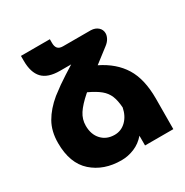

<svg xmlns="http://www.w3.org/2000/svg" viewBox="-174 -896 1001 1041"><g transform="rotate(-30 326.0 -375.5)"><path d="M618 -192 617 0H440V-61Q411 -27 371.5 -10.5Q332 6 290 6Q180 6 109 -57Q38 -120 38 -247Q38 -320 68.5 -373.5Q99 -427 156 -474Q210 -516 258.5 -546.5Q307 -577 313 -581H243Q168 -581 134 -617Q100 -653 100 -726V-757H281V-733Q281 -711 291 -699.5Q301 -688 324 -688H498Q525 -687 542 -672Q559 -657 559 -634Q559 -619 550 -602.5Q541 -586 522 -572L435 -505Q527 -460 572.5 -386.5Q618 -313 618 -192ZM438 -239Q435 -284 423 -313Q411 -342 385 -363.5Q359 -385 312 -407L307 -403Q259 -361 237 -327Q215 -293 215 -253Q215 -198 246 -165Q277 -132 327 -132Q368 -132 398 -161Q428 -190 438 -239Z"/></g></svg>

Font: Montserrat arm2
Style: Bold
Weight: 700
Designer: Julieta Ulanovsky
Foundry: Julieta Ulanovsky
Version: Version 6.000